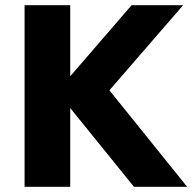

<svg xmlns="http://www.w3.org/2000/svg" viewBox="-20 -720 741 740"><path d="M74.7 -700V0H250.7V-700ZM487.2 -700 199.5 -366.8 496.3 0H701.3L401.7 -372L685.8 -700Z"/></svg>

Font: Jost* Book
Style: Regular
Weight: 400
Version: Version 3.000